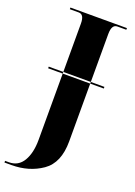

<svg xmlns="http://www.w3.org/2000/svg" viewBox="-191 -781 765 1089"><g transform="rotate(20 191.0 -237.0)"><path d="M35 -347V-357H371V-347ZM-15 240H27Q133 240 211 186Q289 132 289 2V-646Q289 -704 323 -704H377V-714H36V-704H90Q123 -704 123 -649V53Q123 132 94 181Q65 230 8 230H-15Z"/></g></svg>

Font: Noto Serif Display SemiCondensed Extra
Style: Regular
Weight: 800
Width: 4
Designer: Monotype Design Team
Foundry: Monotype Imaging Inc.
Version: Version 1.900